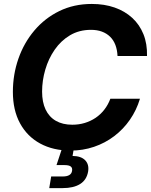

<svg xmlns="http://www.w3.org/2000/svg" viewBox="-20 -759 772 982"><path d="M340.8 11.2Q252 11.2 185.5 -24.9Q119.1 -61 82.5 -128.2Q45.9 -195.3 45.9 -289.1Q45.9 -377.9 74.2 -459Q102.5 -540 155.8 -603Q209 -666 283.4 -702.4Q357.9 -738.8 449.7 -738.8Q513.7 -738.8 566.2 -720.5Q618.7 -702.1 656.2 -667.7Q693.8 -633.3 713.6 -584.2Q733.4 -535.2 731.9 -472.7H581.1Q579.6 -504.4 570.1 -529.3Q560.5 -554.2 543 -571.3Q525.4 -588.4 501 -597.4Q476.6 -606.4 445.3 -606.4Q384.8 -606.4 338.1 -578.6Q291.5 -550.8 259.8 -504.9Q228 -459 211.7 -403.1Q195.3 -347.2 195.3 -290.5Q195.3 -236.8 213.1 -199Q231 -161.1 265.6 -141.1Q300.3 -121.1 349.6 -121.1Q383.3 -121.1 413.3 -130.1Q443.4 -139.2 468.8 -156.2Q494.1 -173.3 513.4 -198Q532.7 -222.7 544.4 -253.9H695.8Q678.2 -195.3 644.5 -146.7Q610.8 -98.1 564.2 -62.7Q517.6 -27.3 460.9 -8.1Q404.3 11.2 340.8 11.2ZM231.9 203.1 241.7 143.6H300.8Q322.8 143.6 334.7 136.2Q346.7 128.9 348.6 114.3Q351.1 99.6 341.8 92.5Q332.5 85.4 310.5 85.4H269L304.7 -22.5H361.8L357.9 -1L351.1 38.6Q395 39.1 415.8 60.8Q436.5 82.5 430.7 118.2Q423.3 161.1 389.9 182.1Q356.4 203.1 300.3 203.1Z"/></svg>

Font: Inter 28pt
Style: Bold Italic
Weight: 700
Italic angle: -9.3988°
Designer: Rasmus Andersson
Foundry: rsms
Version: Version 4.001;git-66647c0bb